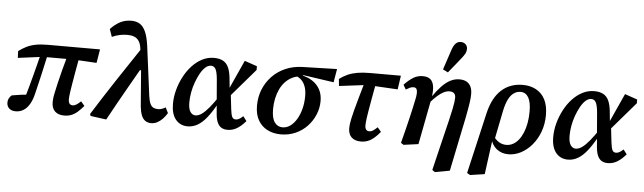

<svg xmlns="http://www.w3.org/2000/svg" viewBox="-55 -1009 4775 1424"><g transform="rotate(5 2332.0 -297.0)"><path d="M80 14Q48 14 30.5 -2.5Q13 -19 13 -46Q13 -63 20.5 -77Q28 -91 40 -101Q72 -107 107.5 -111.5Q143 -116 178 -119L174 -80L135 -75Q149 -122 161.5 -168.5Q174 -215 186.5 -261.5Q199 -308 210.5 -354.5Q222 -401 234 -448H285Q274 -398 264.5 -355.5Q255 -313 246.5 -274.5Q238 -236 229 -200.5Q220 -165 212 -129Q200 -79 180.5 -47.5Q161 -16 135.5 -1Q110 14 80 14ZM61 -382 59 -433Q88 -454 117 -468.5Q146 -483 183.5 -490.5Q221 -498 275 -498H663L646 -396L471 -406H246ZM441 14Q396 14 371.5 -9.5Q347 -33 347 -78Q347 -90 349 -108Q351 -126 357 -153Q363 -180 372 -220.5Q381 -261 396 -317.5Q411 -374 432 -450L519 -449Q504 -368 494.5 -312.5Q485 -257 479 -221Q473 -185 470 -164Q467 -143 466 -130.5Q465 -118 465 -108Q465 -88 473 -77.5Q481 -67 496 -67Q511 -67 525 -76Q539 -85 557 -102L584 -70Q561 -43 539.5 -24Q518 -5 494 4.5Q470 14 441 14Z M637 0 631 -14Q716 -150 802 -280Q888 -410 975 -540L991 -370H971Q934 -305 898 -242Q862 -179 826.5 -115.5Q791 -52 754 16ZM1088 14Q1062 14 1043.5 1Q1025 -12 1015 -38Q1005 -64 1001 -102L975 -430L968 -442L961 -524Q957 -563 943 -584.5Q929 -606 907 -614.5Q885 -623 858 -623Q828 -623 799 -617Q770 -611 742 -598L722 -655Q756 -691 793 -710.5Q830 -730 877 -730Q914 -730 940 -713.5Q966 -697 983 -659Q1000 -621 1009 -556L1057 -185Q1062 -149 1071 -129Q1080 -109 1095 -101.5Q1110 -94 1130 -94Q1144 -94 1158.5 -99Q1173 -104 1186 -112L1206 -71Q1191 -46 1172.5 -27Q1154 -8 1133 3Q1112 14 1088 14Z M1360 14Q1304 14 1270.5 -26.5Q1237 -67 1237 -143Q1237 -195 1251 -247Q1265 -299 1290 -346.5Q1315 -394 1349 -430.5Q1383 -467 1424 -488Q1465 -509 1510 -509Q1552 -509 1578.5 -494.5Q1605 -480 1619 -449.5Q1633 -419 1638 -372L1646 -291L1655 -279L1671 -140Q1676 -99 1684 -83.5Q1692 -68 1711 -68Q1724 -68 1737 -75.5Q1750 -83 1765 -97L1791 -63Q1761 -27 1728 -6.5Q1695 14 1656 14Q1630 14 1611 3Q1592 -8 1580.5 -34Q1569 -60 1566 -104L1545 -355Q1540 -407 1528.5 -428Q1517 -449 1494 -449Q1472 -449 1452 -431Q1432 -413 1415 -382.5Q1398 -352 1384.5 -315Q1371 -278 1364 -239Q1357 -200 1357 -165Q1357 -115 1372.5 -93.5Q1388 -72 1410 -72Q1433 -72 1457.5 -89.5Q1482 -107 1512 -143Q1542 -179 1579 -236L1591 -170H1568Q1534 -109 1501.5 -68Q1469 -27 1434 -6.5Q1399 14 1360 14ZM1642 -225 1631 -267 1740 -507 1833 -475V-447Z M2053 13Q1997 13 1953 -9.5Q1909 -32 1884 -75.5Q1859 -119 1859 -184Q1859 -248 1881 -303.5Q1903 -359 1944 -402.5Q1985 -446 2042.5 -471.5Q2100 -497 2171 -499L2427 -506L2410 -406L2183 -439L2164 -428Q2129 -426 2100 -411.5Q2071 -397 2048.5 -373Q2026 -349 2011 -317Q1996 -285 1988 -247.5Q1980 -210 1980 -168Q1980 -102 2002 -71Q2024 -40 2061 -40Q2093 -40 2120 -60Q2147 -80 2167 -114.5Q2187 -149 2198 -193Q2209 -237 2209 -285Q2209 -323 2200 -351Q2191 -379 2174 -398Q2157 -417 2131 -428L2161 -439Q2211 -430 2248 -406.5Q2285 -383 2305.5 -346Q2326 -309 2326 -259Q2326 -206 2305.5 -157Q2285 -108 2248.5 -69.5Q2212 -31 2162 -9Q2112 13 2053 13Z M2452 -382 2447 -434Q2476 -456 2507.5 -470Q2539 -484 2579 -491Q2619 -498 2674 -498H2903L2888 -395L2687 -406H2646ZM2649 14Q2604 14 2579.5 -9.5Q2555 -33 2555 -77Q2555 -90 2557 -106.5Q2559 -123 2564.5 -149.5Q2570 -176 2580.5 -215.5Q2591 -255 2607 -312Q2623 -369 2646 -448L2728 -450Q2713 -369 2703 -313.5Q2693 -258 2687 -222Q2681 -186 2678 -164.5Q2675 -143 2674 -130Q2673 -117 2673 -108Q2673 -88 2681 -77.5Q2689 -67 2704 -67Q2720 -67 2733.5 -76Q2747 -85 2765 -102L2792 -70Q2770 -43 2748 -24Q2726 -5 2702 4.5Q2678 14 2649 14Z M2947 -2Q2963 -64 2974.5 -110Q2986 -156 2994.5 -192.5Q3003 -229 3010.5 -262Q3018 -295 3025 -330Q3031 -356 3032 -376.5Q3033 -397 3027 -409Q3021 -421 3004 -421Q2990 -421 2977.5 -415Q2965 -409 2948 -399L2928 -433Q2964 -471 2996 -490Q3028 -509 3065 -509Q3103 -509 3123 -491.5Q3143 -474 3148 -437Q3153 -400 3142 -342L3077 -4L2967 11ZM3196 178 3250 -47Q3272 -136 3285.5 -193Q3299 -250 3306 -284Q3313 -318 3315.5 -337.5Q3318 -357 3318 -371Q3318 -392 3306.5 -403Q3295 -414 3273 -414Q3252 -414 3230 -403Q3208 -392 3183 -370Q3158 -348 3128 -313L3123 -368H3147Q3177 -411 3207.5 -443Q3238 -475 3270.5 -492Q3303 -509 3338 -509Q3371 -509 3392 -497Q3413 -485 3423.5 -462.5Q3434 -440 3434 -409Q3434 -396 3433 -381Q3432 -366 3429 -346Q3426 -326 3421 -296.5Q3416 -267 3407.5 -224Q3399 -181 3386 -120L3326 172L3216 192ZM3210 -572Q3223 -610 3235.5 -648.5Q3248 -687 3261 -725Q3269 -747 3278 -760Q3287 -773 3298 -779.5Q3309 -786 3323 -786Q3346 -786 3360 -772.5Q3374 -759 3374 -738Q3374 -720 3365.5 -704Q3357 -688 3340 -667Q3317 -638 3294.5 -610Q3272 -582 3248 -553Z M3478 191 3455 178 3560 -276Q3587 -392 3651 -450.5Q3715 -509 3810 -509Q3866 -509 3909 -486Q3952 -463 3976 -417Q4000 -371 4000 -300Q4000 -233 3978.5 -175.5Q3957 -118 3921 -76Q3885 -34 3840 -10.5Q3795 13 3747 13Q3696 13 3659.5 -16Q3623 -45 3611 -99L3627 -114Q3644 -88 3669 -71.5Q3694 -55 3726 -55Q3752 -55 3775.5 -67.5Q3799 -80 3817.5 -103.5Q3836 -127 3849.5 -159.5Q3863 -192 3870 -232Q3877 -272 3877 -317Q3877 -387 3856.5 -421.5Q3836 -456 3798 -456Q3771 -456 3748 -440Q3725 -424 3708.5 -391.5Q3692 -359 3681 -308L3635 -79L3620 -77L3586 175Z M4191 14Q4135 14 4101.5 -26.5Q4068 -67 4068 -143Q4068 -195 4082 -247Q4096 -299 4121 -346.5Q4146 -394 4180 -430.5Q4214 -467 4255 -488Q4296 -509 4341 -509Q4383 -509 4409.5 -494.5Q4436 -480 4450 -449.5Q4464 -419 4469 -372L4477 -291L4486 -279L4502 -140Q4507 -99 4515 -83.5Q4523 -68 4542 -68Q4555 -68 4568 -75.5Q4581 -83 4596 -97L4622 -63Q4592 -27 4559 -6.5Q4526 14 4487 14Q4461 14 4442 3Q4423 -8 4411.5 -34Q4400 -60 4397 -104L4376 -355Q4371 -407 4359.5 -428Q4348 -449 4325 -449Q4303 -449 4283 -431Q4263 -413 4246 -382.5Q4229 -352 4215.5 -315Q4202 -278 4195 -239Q4188 -200 4188 -165Q4188 -115 4203.5 -93.5Q4219 -72 4241 -72Q4264 -72 4288.5 -89.5Q4313 -107 4343 -143Q4373 -179 4410 -236L4422 -170H4399Q4365 -109 4332.5 -68Q4300 -27 4265 -6.5Q4230 14 4191 14ZM4473 -225 4462 -267 4571 -507 4664 -475V-447Z"/></g></svg>

Font: Source Serif 4 SemiBold
Style: Italic
Weight: 600
Italic angle: -12°
Designer: Frank Grießhammer
Foundry: Adobe Systems Incorporated
Version: Version 4.004;hotconv 1.0.116;makeotfexe 2.5.65601